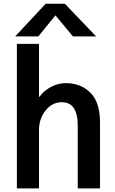

<svg xmlns="http://www.w3.org/2000/svg" viewBox="-20 -1040 633 1060"><path d="M73.2 0V-797.9H195.3V-505.9H198.2Q220.7 -538.1 260.3 -559.6Q299.8 -581.1 343.8 -581.1Q424.8 -581.1 478.5 -528.8Q532.2 -476.6 532.2 -362.3V0H409.2V-346.7Q409.2 -475.6 321.3 -475.6Q267.6 -475.6 231.4 -429.7Q195.3 -383.8 195.3 -322.3V0ZM63.5 -838.9 232.4 -1019.5H337.9L510.7 -838.9H382.8L286.1 -955.1L191.4 -838.9Z"/></svg>

Font: Gothic A1
Style: Bold
Weight: 700
Version: Version 2.50